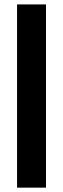

<svg xmlns="http://www.w3.org/2000/svg" viewBox="-20 -742 290 882"><path d="M58.4 120V-721.7H191.3V120Z"/></svg>

Font: TikTok Sans Light
Style: Regular
Weight: 300
Version: Version 4.000